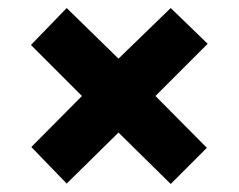

<svg xmlns="http://www.w3.org/2000/svg" viewBox="-20 -592 594 478"><path d="M405 -572 497 -483 367 -353 495 -224 405 -134 275 -262 146 -135 58 -226 184 -353 57 -480 146 -572 275 -446Z"/></svg>

Font: Noto Sans Lao Looped UI SmCd Blk
Style: Regular
Weight: 900
Width: 4
Designer: Mark Frömberg, Ben Mitchell
Foundry: The Fontpad Ltd
Version: Version 1.001